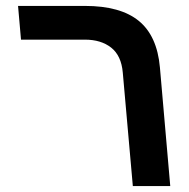

<svg xmlns="http://www.w3.org/2000/svg" viewBox="-20 -629 640 649"><path d="M267 -495H51L41 -609H267Q387 -609 449 -558.5Q511 -508 520.5 -401.5L555.5 0H429L395 -384Q390 -441 355.8 -468Q321.5 -495 267 -495Z"/></svg>

Font: JuliaMono SemiBold
Style: Italic
Weight: 600
Italic angle: -9°
Monospace: yes
Designer: cormullion
Foundry: corm
Version: Version 0.056; ttfautohint (v1.8.4)